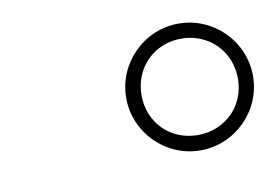

<svg xmlns="http://www.w3.org/2000/svg" viewBox="-41 -859 515 358"><g transform="rotate(-10 217.0 -680.0)"><path d="M194 -680C194 -614 248 -560 314 -560C380 -560 434 -614 434 -680C434 -746 380 -800 314 -800C248 -800 194 -746 194 -680ZM223 -680C223 -732 262 -771.5 314 -771.5C366 -771.5 405.5 -732 405.5 -680C405.5 -628 366 -589 314 -589C262 -589 223 -628 223 -680Z"/></g></svg>

Font: Bodoni* 96pt Medium
Style: Italic
Weight: 500
Italic angle: -13°
Version: Version 2.3